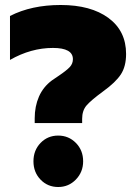

<svg xmlns="http://www.w3.org/2000/svg" viewBox="-20 -734 545 769"><path d="M119 -260Q119 -308 136 -347Q153 -386 188 -412L216 -431Q247 -452 259.5 -465.5Q272 -479 272 -497Q272 -542 192 -542Q104 -542 20 -494V-670Q106 -714 223 -714Q344 -714 414.5 -662Q485 -610 485 -518Q485 -468 464 -436Q443 -404 393 -368Q344 -332 326.5 -311.5Q309 -291 309 -258V-241H119ZM114 -88Q114 -132 142.5 -161.5Q171 -191 213 -191Q255 -191 284 -161.5Q313 -132 313 -88Q313 -45 284 -15Q255 15 213 15Q171 15 142.5 -14.5Q114 -44 114 -88Z"/></svg>

Font: Readiness ExtraBold
Style: Regular
Weight: 800
Designer: Katatrad Team
Foundry: CadsonDemak
Version: Version 1.00;January 16, 2020;FontCreator 12.0.0.2550 64-bit